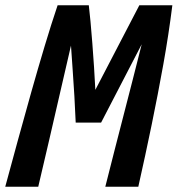

<svg xmlns="http://www.w3.org/2000/svg" viewBox="-55 -713 678 733"><path d="M-35 0Q-12 -85 13 -176.5Q38 -268 64 -360Q90 -452 115.5 -537Q141 -622 165 -693H284Q287 -669 290.5 -631Q294 -593 297.5 -548Q301 -503 304 -457Q307 -411 309 -370L477 -693H603Q589 -581 568.5 -467Q548 -353 524 -236.5Q500 -120 473 0H347Q364 -68 381.5 -136Q399 -204 416.5 -272Q434 -340 451.5 -408Q469 -476 486 -544L331 -245H234Q232 -295 229 -345.5Q226 -396 222.5 -445Q219 -494 216 -539Q195 -450 174.5 -359.5Q154 -269 133 -179.5Q112 -90 91 0Z"/></svg>

Font: Ubuntu Sans Mono
Style: Bold Italic
Weight: 700
Italic angle: -13.5°
Monospace: yes
Designer: Dalton Maag Ltd
Foundry: Dalton Maag Ltd
Version: Version 1.006